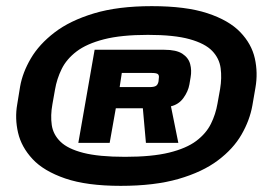

<svg xmlns="http://www.w3.org/2000/svg" viewBox="-20 -764 870 625"><path d="M373 -159Q262.5 -159 192.5 -183Q122.5 -207 86 -246.2Q49.5 -285.5 38.8 -332Q28 -378.5 36 -424L45.5 -482.5Q53.5 -528 80.5 -574Q107.5 -620 157.8 -658.5Q208 -697 286 -720.5Q364 -744 474 -744Q585 -744 655 -721Q725 -698 762 -659.5Q799 -621 809.5 -574Q820 -527 811.5 -478.5L801.5 -420.5Q793 -372.5 766.2 -326Q739.5 -279.5 689.2 -241.8Q639 -204 561 -181.5Q483 -159 373 -159ZM387 -253.5Q474.5 -253.5 530.5 -267.2Q586.5 -281 618.8 -305.2Q651 -329.5 666.5 -360.8Q682 -392 688 -427L696.5 -474.5Q702.5 -510.5 698.2 -542.2Q694 -574 670.8 -598.2Q647.5 -622.5 597.2 -636.5Q547 -650.5 461.5 -650.5Q374.5 -650.5 318.2 -636Q262 -621.5 229.2 -596.5Q196.5 -571.5 180.8 -539.5Q165 -507.5 159 -472L150.5 -424Q144 -388 148.5 -357Q153 -326 176.8 -302.8Q200.5 -279.5 251 -266.5Q301.5 -253.5 387 -253.5ZM235 -299 288 -602H515Q554 -602 573.8 -589Q593.5 -576 599 -555.5Q604.5 -535 600.5 -512.5L596.5 -489Q592.5 -466.5 577.2 -445.2Q562 -424 536.5 -418L560.5 -299H455L445 -411.5H357L337 -299ZM369.5 -480.5H467Q481.5 -480.5 487.8 -484.5Q494 -488.5 496 -499L497 -509.5Q498.5 -518 494.5 -522.2Q490.5 -526.5 474.5 -526.5H376.5Z"/></svg>

Font: Anybody ExtraExpanded ExtraBold
Style: Italic
Weight: 800
Width: 8
Italic angle: -10°
Designer: Tyler Finck
Foundry: Etcetera Type Company
Version: Version 1.010; ttfautohint (v1.8.3) -l 8 -r 50 -G 200 -x 14 